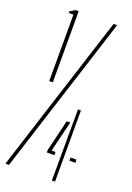

<svg xmlns="http://www.w3.org/2000/svg" viewBox="-163 -857 627 913"><g transform="rotate(20 151.0 -400.0)"><path d="M51.5 -440V-776H28.5L27.5 -784L54.5 -800H69.5V-440ZM-10 0 246 -800H264L8 0ZM225 0 226 -360H241V0ZM157 -117V-131L195 -289H213L175 -133H195V-117ZM271 -117V-133H301V-117Z"/></g></svg>

Font: Big Shoulders Stencil Display Thin
Style: Regular
Weight: 100
Designer: Patric King
Foundry: XO Type Co
Version: Version 1.000